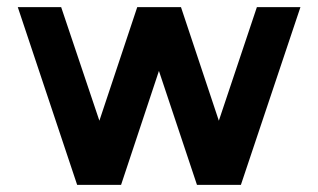

<svg xmlns="http://www.w3.org/2000/svg" viewBox="-20 -520 894 540"><path d="M320.5 0H197L30 -500H152L259.5 -180.5L366 -500H489L595.5 -180.5L702.5 -500H825L657.5 0H534L427 -320.5Z"/></svg>

Font: Urbanist
Style: Bold
Weight: 700
Designer: Corey Hu
Foundry: Corey Hu
Version: Version 1.330; ttfautohint (v1.8.4.7-5d5b)